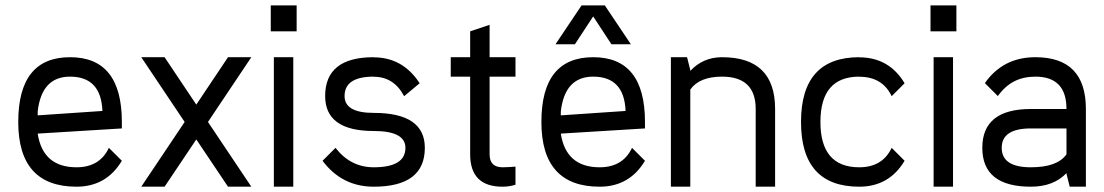

<svg xmlns="http://www.w3.org/2000/svg" viewBox="-20 -704 4164 724"><path d="M268.6 0Q48.8 0 48.8 -244.1Q48.8 -488.3 244.1 -488.3Q439.5 -488.3 439.5 -244.1V-219.7L122.1 -200.2Q141.6 -73.2 268.6 -73.2Q356 -73.2 390.6 -146.5L439.5 -97.7Q380.9 0 268.6 0ZM366.2 -285.6Q361.3 -415 244.1 -415Q136.7 -415 122.1 -283.2V-269Z M512.7 0 676.3 -244.1 512.7 -488.3H600.6L720.2 -309.6L839.8 -488.3H927.7L764.2 -244.1L927.7 0H839.8L720.2 -178.2L600.6 0Z M1012.7 0V-488.3H1085.9V0ZM1098.6 -683.6V-585.9H1001V-683.6Z M1508.8 -146.5Q1508.8 -210 1389.2 -210Q1206.1 -210 1206.1 -341.8Q1206.1 -488.3 1389.2 -488.3V-487.8Q1499 -487.8 1562.5 -390.1L1503.9 -341.3Q1465.3 -414.6 1389.2 -414.6V-415Q1279.3 -415 1279.3 -341.8Q1279.3 -278.3 1389.2 -278.3Q1582 -278.3 1582 -146.5Q1582 0 1389.2 0Q1269.5 0 1196.3 -97.7L1245.1 -146.5Q1302.2 -73.2 1389.2 -73.2Q1508.8 -73.2 1508.8 -146.5Z M1752.9 -488.3V-585.9L1826.2 -610.4V-488.3H1923.8V-415H1826.2V-122.1Q1826.2 -73.2 1875 -73.2Q1887.2 -73.2 1899.4 -74Q1911.6 -74.7 1923.8 -75.7V-7.3Q1899.4 0 1875 0Q1752.9 0 1752.9 -122.1V-415H1679.7V-488.3Z M2241.2 0Q2021.5 0 2021.5 -244.1Q2021.5 -488.3 2216.8 -488.3Q2412.1 -488.3 2412.1 -244.1V-219.7L2094.7 -200.2Q2114.3 -73.2 2241.2 -73.2Q2328.6 -73.2 2363.3 -146.5L2412.1 -97.7Q2353.5 0 2241.2 0ZM2338.9 -285.6Q2334 -415 2216.8 -415Q2109.4 -415 2094.7 -283.2V-269ZM2074.7 -537.1 2172.9 -683.6H2260.7L2358.9 -537.1H2285.6L2216.8 -642.1L2147.9 -537.1Z M2702.6 -488.3Q2902.8 -488.3 2902.8 -293V0H2829.6V-293Q2829.6 -415 2702.6 -415Q2617.2 -415 2583 -366.2V0H2509.8V-488.3H2570.8L2583 -439.5V-436.5Q2630.9 -488.3 2702.6 -488.3Z M3220.2 0Q3000.5 0 3000.5 -244.1Q3000.5 -488.3 3220.2 -488.3V-487.8Q3332.5 -487.8 3391.1 -390.1L3342.3 -341.3Q3307.6 -414.6 3220.2 -414.6V-415Q3073.7 -415 3073.7 -244.1Q3073.7 -73.2 3220.2 -73.2Q3307.6 -73.2 3342.3 -146.5L3391.1 -97.7Q3332.5 0 3220.2 0Z M3500.5 0V-488.3H3573.7V0ZM3586.4 -683.6V-585.9H3488.8V-683.6Z M3884.3 -488.3Q4074.7 -488.3 4074.7 -293V0H4013.7L4001.5 -48.8V-51.3Q3953.1 0 3867.2 0Q3684.1 0 3684.1 -146.5Q3684.1 -293 3867.2 -293H4001.5Q4001.5 -415 3884.3 -415Q3839.8 -415 3804.9 -397.5Q3770 -379.9 3742.7 -341.8L3693.8 -390.6Q3762.2 -488.3 3884.3 -488.3ZM3867.2 -219.7Q3757.3 -219.7 3757.3 -146.5Q3757.3 -73.2 3867.2 -73.2Q3967.3 -73.2 4001.5 -122.1V-219.7Z"/></svg>

Font: Sanitrixie
Style: Regular
Weight: 400
Designer: Jayvee D. Enaguas (Grand Chaos)
Version: Version 1.1 - 6/9/2013